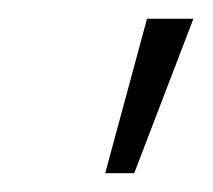

<svg xmlns="http://www.w3.org/2000/svg" viewBox="-20 -788 226 204"><path d="M91.8 -604 136.2 -768.1H185.5L122.6 -604Z"/></svg>

Font: Inter Display Extra Light
Style: Italic
Weight: 200
Italic angle: -9.39999°
Designer: Rasmus Andersson
Foundry: rsms
Version: Version 4.000;git-4fc901f